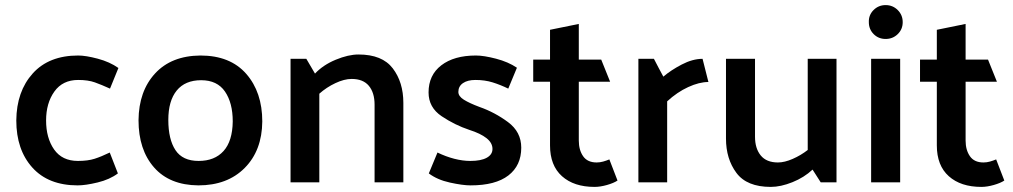

<svg xmlns="http://www.w3.org/2000/svg" viewBox="-20 -716 3979 754"><path d="M287 -402Q226 -402 193.5 -356.5Q161 -311 161 -243Q161 -174 192.5 -129Q224 -84 286 -84Q325 -84 351.5 -92.5Q378 -101 411 -117L443 -35Q411 -11 363.5 0.5Q316 12 285 12Q170 12 107 -58Q44 -128 44 -243Q45 -357 108.5 -427.5Q172 -498 287 -498Q317 -498 364 -485.5Q411 -473 445 -449L412 -368Q379 -383 352.5 -392.5Q326 -402 287 -402Z M759 12Q646 11 585 -58.5Q524 -128 524 -244Q525 -358 589 -427.5Q653 -497 767 -498Q884 -498 947 -426Q1010 -354 1010 -239Q1009 -125 941 -56.5Q873 12 759 12ZM894 -239Q894 -312 863.5 -356.5Q833 -401 770 -401Q707 -401 674 -360.5Q641 -320 641 -245Q641 -169 669 -126.5Q697 -84 760 -84Q823 -84 858 -123Q893 -162 894 -239Z M1217 -427Q1249 -461 1298.5 -481.5Q1348 -502 1388 -502Q1481 -502 1522.5 -447.5Q1564 -393 1564 -312V0H1451V-305Q1451 -352 1428.5 -379Q1406 -406 1361 -406Q1332 -406 1297 -389.5Q1262 -373 1234 -348V0H1121V-485H1183Z M1976 -368Q1945 -383 1914.5 -392.5Q1884 -402 1847 -402Q1816 -402 1798 -389.5Q1780 -377 1780 -355Q1780 -338 1801.5 -324.5Q1823 -311 1863 -296Q1923 -275 1975 -236.5Q2027 -198 2027 -136Q2027 -66 1976.5 -27Q1926 12 1828 12Q1797 12 1747 1Q1697 -10 1664 -35L1698 -117Q1731 -101 1764 -92.5Q1797 -84 1827 -84Q1869 -84 1891.5 -96.5Q1914 -109 1914 -131Q1914 -155 1890.5 -173.5Q1867 -192 1823 -206Q1766 -225 1714.5 -259.5Q1663 -294 1663 -353Q1663 -421 1713 -459.5Q1763 -498 1849 -498Q1880 -498 1928 -485.5Q1976 -473 2010 -450Z M2405 -7Q2390 3 2363.5 10.5Q2337 18 2315 18Q2234 18 2187 -24Q2140 -66 2140 -145V-395H2074V-482H2140V-599L2253 -622V-482H2341L2376 -395H2253V-164Q2253 -127 2270 -102.5Q2287 -78 2323 -78Q2336 -78 2348.5 -81.5Q2361 -85 2373 -90Z M2487 0V-485H2548Q2557 -467 2566.5 -449.5Q2576 -432 2585 -415Q2614 -440 2657 -462.5Q2700 -485 2739 -485L2762 -394Q2726 -394 2682.5 -374Q2639 -354 2600 -318V0Z M3171 -50Q3138 -19 3092 -0.5Q3046 18 3007 18Q2913 18 2872 -37Q2831 -92 2831 -172V-485H2945V-179Q2945 -133 2967.5 -105.5Q2990 -78 3035 -78Q3061 -78 3093 -92Q3125 -106 3152 -127V-485H3265V0H3203Z M3458 -563Q3430 -563 3411 -582Q3392 -601 3392 -629Q3391 -657 3410.5 -676.5Q3430 -696 3458 -696Q3486 -696 3505.5 -676.5Q3525 -657 3525 -629Q3525 -601 3505.5 -582Q3486 -563 3458 -563ZM3401 0V-485H3515V0Z M3924 -7Q3909 3 3882.5 10.5Q3856 18 3834 18Q3753 18 3706 -24Q3659 -66 3659 -145V-395H3593V-482H3659V-599L3772 -622V-482H3860L3895 -395H3772V-164Q3772 -127 3789 -102.5Q3806 -78 3842 -78Q3855 -78 3867.5 -81.5Q3880 -85 3892 -90Z"/></svg>

Font: Palanquin SemiBold
Style: Regular
Weight: 600
Designer: Pria Ravichandran
Version: Version 1.0.4